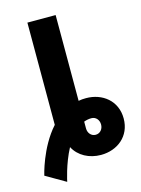

<svg xmlns="http://www.w3.org/2000/svg" viewBox="-123 -793 704 962"><g transform="rotate(-15 229.0 -312.0)"><path d="M302.2 13.2C386.7 13.2 458.5 -41.5 458.5 -134.3C458.5 -226.6 386.7 -281.2 302.2 -281.2C288.6 -281.2 275.4 -280.3 263.2 -277.8V-722.7H116.7V-192.4C30.8 -97.2 0 40 0 40L103 99.6C103 99.6 120.6 11.7 161.6 -64.9C187.5 -15.1 241.7 13.2 302.2 13.2ZM263.2 -134.3V-169.9C275.4 -174.3 288.1 -177.2 302.2 -177.2C325.7 -177.2 341.3 -157.7 341.3 -134.3C341.3 -110.8 325.7 -91.3 302.2 -91.3C278.8 -91.3 263.2 -111.3 263.2 -134.3Z"/></g></svg>

Font: Giphurs ExtraBold
Style: Regular
Weight: 800
Version: Version 1.000